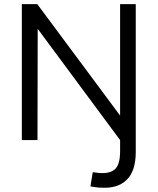

<svg xmlns="http://www.w3.org/2000/svg" viewBox="-20 -680 765 932"><path d="M86 0V-660H161L563 -119V-660H639V58Q639 150 595 193Q551 236 471 231Q463 231 453.5 230Q444 229 435 227.5Q426 226 419 225L430 157Q432 156 440.5 157Q449 158 456 159Q508 165 535.5 143.5Q563 122 563 54V7V0L163 -540L162 0Z"/></svg>

Font: Nata Sans
Style: Regular
Weight: 400
Designer: Daniel Uzquiano Cruz
Version: Version 1.001